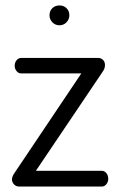

<svg xmlns="http://www.w3.org/2000/svg" viewBox="-20 -686 441 706"><path d="M24 -26C24 -19.3 26.5 -13.3 31.5 -8C36.5 -2.7 43 0 51 0H354C360.7 0 366.3 -2.8 371 -8.5C375.7 -14.2 378 -20.7 378 -28C378 -36.7 375.7 -43.8 371 -49.5C366.3 -55.2 360.7 -58 354 -58H112L358 -423C363.3 -430.3 366 -438.3 366 -447C366 -455 363.5 -461.3 358.5 -466C353.5 -470.7 347.7 -473 341 -473H58C51.3 -473 45.7 -470.2 41 -464.5C36.3 -458.8 34 -452 34 -444C34 -436.7 36.3 -430.2 41 -424.5C45.7 -418.8 51.3 -416 58 -416H279L34 -51C27.3 -41.7 24 -33.3 24 -26ZM162 -630C162 -620 165.5 -611.3 172.5 -604C179.5 -596.7 188.3 -593 199 -593C209 -593 217.5 -596.7 224.5 -604C231.5 -611.3 235 -620 235 -630C235 -640.7 231.5 -649.3 224.5 -656C217.5 -662.7 209 -666 199 -666C188.3 -666 179.5 -662.7 172.5 -656C165.5 -649.3 162 -640.7 162 -630Z"/></svg>

Font: Terminal Dosis
Style: Book
Weight: 400
Designer: EdgarTolentino, PabloImpallari, IginoMarini
Foundry: EdgarTolentino, PabloImpallari, IginoMarini
Version: Version 1.006